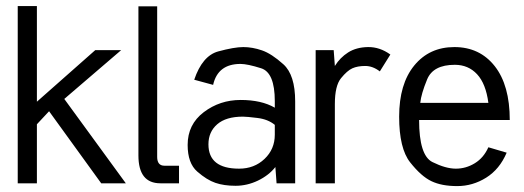

<svg xmlns="http://www.w3.org/2000/svg" viewBox="-20 -611 1748 640"><path d="M399.4 0H317.4L143.6 -240.2L103 -196.8V0H39.1V-590.8H103V-272L297.4 -443.8H383.8L194.3 -281.2Z M503.9 -87.9Q503.9 -58.6 528.3 -58.6H576.7V0H514.6Q441.4 0 441.4 -92.8V-589.8H503.9Z M781.7 -397.9Q706.1 -397.9 690.4 -328.1L627.4 -345.2Q654.3 -424.8 707 -439.5Q760.7 -454.1 791 -454.1Q821.3 -454.1 853.3 -443.1Q885.3 -432.1 924.6 -396.7Q963.9 -361.3 963.9 -272.9V0H901.9L897.9 -54.2Q876 -26.4 839.8 -9Q803.7 8.3 765.1 8.3Q726.6 8.3 698 -1.5Q669.4 -11.2 637.5 -39.1Q605.5 -66.9 605.5 -127.9Q605.5 -196.3 659.2 -237.1Q712.9 -277.8 782.2 -277.8Q851.6 -277.8 896 -252V-273.9Q896 -369.1 850.3 -383.5Q804.7 -397.9 781.7 -397.9ZM896 -162.1V-194.8Q873.5 -213.4 838.1 -217.8Q802.7 -222.2 789.6 -222.2Q733.4 -222.2 704.1 -196.8Q674.8 -171.4 674.8 -129.9Q674.8 -48.8 776.9 -48.8Q827.6 -48.8 861.8 -81.3Q896 -113.8 896 -162.1Z M1281.2 -429.2 1246.1 -373Q1222.7 -391.1 1197.3 -391.1Q1171.9 -391.1 1154.5 -383.3Q1137.2 -375.5 1116.7 -350.3Q1096.2 -325.2 1096.2 -264.2V0H1032.2V-443.8H1092.3L1096.2 -391.1Q1113.3 -418.9 1140.6 -436.3Q1168 -453.6 1207 -454.1Q1246.1 -454.6 1281.2 -429.2Z M1679.2 -210.9H1377Q1377 -92.8 1421.4 -70.8Q1465.8 -48.8 1499.5 -48.8Q1533.2 -48.8 1562.7 -66.9Q1592.3 -85 1607.9 -120.1L1668.9 -102.1Q1645.5 -46.9 1600.6 -18.8Q1555.7 9.3 1503.9 9.3Q1452.1 9.3 1418 -7.1Q1383.8 -23.4 1347.2 -69.8Q1310.5 -116.2 1310.5 -222.2Q1310.5 -331.1 1360.8 -392.6Q1411.1 -454.1 1494.6 -454.1Q1579.1 -454.1 1629.2 -390.4Q1679.2 -326.7 1679.2 -210.9ZM1607.9 -268.1Q1599.6 -332 1570.3 -363.5Q1541 -395 1496.1 -395Q1423.8 -395 1403.8 -346.4Q1383.8 -297.9 1380.9 -268.1Z"/></svg>

Font: Meera
Style: Regular
Weight: 400
Designer: Hussain KH and Suresh P for Swathanthra Malayalam Computing (SMC)
Version: Version 7.0.0+20221109